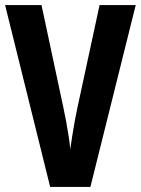

<svg xmlns="http://www.w3.org/2000/svg" viewBox="-20 -734 553 754"><path d="M513 -714 335 0H177L0 -714H143L229 -311Q234 -289 239.5 -259Q245 -229 249.5 -199.5Q254 -170 256 -148Q259 -170 263.5 -199Q268 -228 273.5 -258Q279 -288 284 -311L371 -714Z"/></svg>

Font: Noto Sans Myanmar ExtraCondensed
Style: Bold
Weight: 700
Width: 2
Designer: Monotype Design Team
Foundry: Monotype Imaging Inc.
Version: Version 2.107; ttfautohint (v1.8.4.7-5d5b)